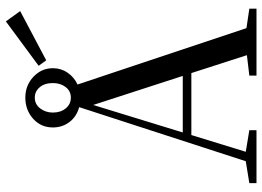

<svg xmlns="http://www.w3.org/2000/svg" viewBox="-140 -755 895 655"><g transform="rotate(-90 307.5 -427.5)"><path d="M429.2 -717.3 410.6 -743.2 562 -855 597.2 -806.2ZM10.3 0V-24.4L85 -36.6L269.5 -605Q237.8 -613.3 219 -637.7Q200.2 -662.1 200.2 -694.8Q200.2 -735.4 230 -762Q259.8 -788.6 301.8 -788.6Q343.8 -788.6 373 -761Q402.3 -733.4 402.3 -694.8Q402.3 -666.5 387 -644.3Q371.6 -622.1 346.7 -610.4L539.1 -34.2L605.5 -24.4V0H377V-24.4L446.8 -32.7L385.7 -222.2H174.3L117.2 -36.6L190.9 -24.4V0ZM301.8 -633.3Q324.2 -633.3 337.9 -650.9Q351.6 -668.5 351.6 -694.8Q351.6 -722.7 337.4 -739.5Q323.2 -756.3 301.8 -756.3Q279.3 -756.3 265.1 -737.8Q251 -719.2 251 -694.8Q251 -668 265.4 -650.6Q279.8 -633.3 301.8 -633.3ZM276.9 -557.1 183.1 -251.5H376Z"/></g></svg>

Font: Elstob 18pt
Style: Regular
Weight: 400
Designer: Peter S. Baker
Version: Version 1.015